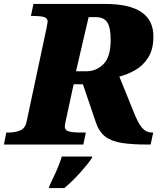

<svg xmlns="http://www.w3.org/2000/svg" viewBox="-45 -734 804 975"><path d="M-25 0 -13 -61H0Q31 -61 57 -71.5Q83 -82 90 -116L190 -585Q197 -620 197 -623Q197 -643 177 -648Q157 -653 125 -653H112L125 -714H489Q734 -714 734 -549Q734 -483 707.5 -441.5Q681 -400 641 -377.5Q601 -355 561 -345L628 -180Q654 -111 675.5 -86Q697 -61 727 -61H733L720 0H702Q627 0 574.5 -8Q522 -16 490 -40Q458 -64 442 -112L376 -306H329L293 -140Q288 -118 286 -107Q284 -96 284 -91Q284 -72 305.5 -66.5Q327 -61 358 -61H391L378 0ZM392 -372Q445 -372 481 -409Q517 -446 517 -531Q517 -596 499 -621.5Q481 -647 443 -647H405L341 -372ZM207 208Q224 173 241 135Q258 97 269 61H424L420 71Q399 102 361 144Q323 186 282 221H203Z"/></svg>

Font: Noto Serif Black
Style: Italic
Weight: 900
Italic angle: -12°
Designer: Monotype Design Team
Foundry: Monotype Imaging Inc.
Version: Version 2.013